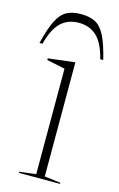

<svg xmlns="http://www.w3.org/2000/svg" viewBox="-150 -786 517 835"><g transform="rotate(15 108.5 -368.5)"><path d="M137.5 -527.5V-14L210 -5V0H24.5V-5L99 -14V-489L17 -506V-513.5L133.5 -527.5ZM108.5 -698Q59.5 -698 27.8 -667.8Q-4 -637.5 -21.5 -569H-35Q-18.5 -637 -0.2 -673.2Q18 -709.5 43.8 -723.2Q69.5 -737 108.5 -737Q147.5 -737 173.2 -723.2Q199 -709.5 217.2 -673.2Q235.5 -637 252 -569H238.5Q221.5 -637.5 189.5 -667.8Q157.5 -698 108.5 -698Z"/></g></svg>

Font: Newsreader Display ExtraLight
Style: Regular
Weight: 275
Designer: Hugues Gentile
Foundry: Production Type
Version: Version 1.002